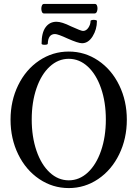

<svg xmlns="http://www.w3.org/2000/svg" viewBox="-20 -936 693 969"><path d="M201.2 -868.2Q193.4 -868.2 190.2 -880.1Q187 -892.1 190.2 -904.1Q193.4 -916 201.2 -916H460Q467.8 -916 470.7 -904.1Q473.6 -892.1 470 -880.1Q466.3 -868.2 458 -868.2ZM394 -717.8Q374.5 -717.8 321.8 -741.2Q272 -764.2 257.8 -764.2Q222.7 -764.2 221.2 -715.8Q220.7 -710 205.3 -710Q189.9 -710 189.9 -715.8Q189.9 -771 210.2 -798.6Q230.5 -826.2 265.1 -826.2Q292 -826.2 337.9 -803.2Q389.2 -779.8 398.9 -779.8Q415 -779.8 426 -796.1Q437 -812.5 437 -830.1Q437.5 -834 445.6 -835.2Q453.6 -836.4 461.4 -835Q469.2 -833.5 469.2 -830.1Q469.2 -787.6 447.5 -752.7Q425.8 -717.8 394 -717.8ZM327.1 13.2Q245.6 13.2 178 -32.5Q110.4 -78.1 71.8 -157.2Q33.2 -236.3 33.2 -332Q33.2 -427.2 71.8 -506.1Q110.4 -585 178 -630.4Q245.6 -675.8 327.1 -675.8Q408.2 -675.8 475.6 -630.4Q543 -585 581.5 -506.1Q620.1 -427.2 620.1 -332Q620.1 -236.3 581.5 -157.2Q543 -78.1 475.6 -32.5Q408.2 13.2 327.1 13.2ZM327.1 -25.9Q380.4 -25.9 423.1 -65.4Q465.8 -105 490 -175.3Q514.2 -245.6 514.2 -333Q514.2 -420.4 490 -490.5Q465.8 -560.5 423.1 -599.9Q380.4 -639.2 327.1 -639.2Q273.4 -639.2 230.7 -599.6Q188 -560.1 164.1 -490.2Q140.1 -420.4 140.1 -333Q140.1 -245.6 164.1 -175.5Q188 -105.5 230.7 -65.7Q273.4 -25.9 327.1 -25.9Z"/></svg>

Font: Junicode SmCond Medium
Style: Regular
Weight: 500
Width: 4
Designer: Peter S. Baker
Version: Version 2.206